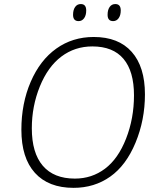

<svg xmlns="http://www.w3.org/2000/svg" viewBox="-20 -904 755 934"><path d="M685.1 -444.8Q685.1 -320.3 639.2 -209.7Q593.3 -99.1 516.1 -44.7Q439 9.8 337.9 9.8Q215.8 9.8 149.9 -63Q84 -135.7 84 -272.9Q84 -400.9 129.4 -506.1Q174.8 -611.3 253.9 -667.7Q333 -724.1 436 -724.1Q556.6 -724.1 620.8 -651.6Q685.1 -579.1 685.1 -444.8ZM429.2 -678.2Q344.2 -678.2 278.6 -628.9Q212.9 -579.6 173.8 -483.4Q134.8 -387.2 134.8 -279.8Q134.8 -160.2 188.2 -97.7Q241.7 -35.2 344.2 -35.2Q426.8 -35.2 490.7 -83.3Q554.7 -131.3 593.3 -229.7Q631.8 -328.1 631.8 -439.9Q631.8 -557.1 580.8 -617.7Q529.8 -678.2 429.2 -678.2ZM503.4 -832Q503.4 -856 513.4 -870.1Q523.4 -884.3 541 -884.3Q567.4 -884.3 567.4 -853Q567.4 -829.6 557.1 -815.4Q546.9 -801.3 530.3 -801.3Q503.4 -801.3 503.4 -832ZM335.4 -832Q335.4 -856 345.5 -870.1Q355.5 -884.3 373 -884.3Q399.4 -884.3 399.4 -853Q399.4 -829.6 389.2 -815.4Q378.9 -801.3 362.3 -801.3Q335.4 -801.3 335.4 -832Z"/></svg>

Font: CAA NEO Sans Light
Style: Italic
Weight: 300
Italic angle: -12°
Version: Version 1.10